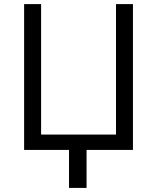

<svg xmlns="http://www.w3.org/2000/svg" viewBox="-20 -734 769 940"><path d="M630.9 0H403.8V186H317.9V0H98.1V-713.9H181.2V-75.2H547.9V-713.9H630.9Z"/></svg>

Font: OpenSans-Regular
Style: Regular
Weight: 400
Foundry: Ascender Corporation
Version: Version 1.10